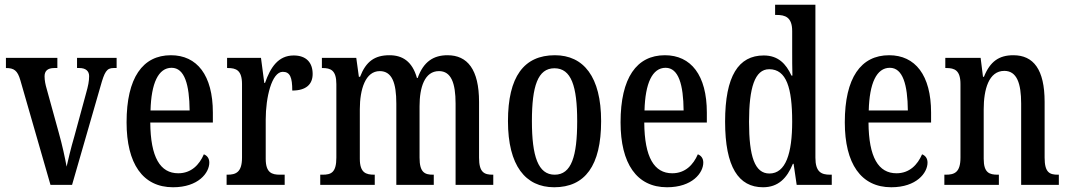

<svg xmlns="http://www.w3.org/2000/svg" viewBox="-20 -780 4509 810"><path d="M66 -441 193 0H284L404 -416C421 -477 430 -493 459 -493H472V-536H305V-493H315C342 -493 356 -480 356 -459C356 -437 352 -418 343 -386L294 -206C278 -152 267 -103 261 -77C255 -111 242 -171 228 -220L177 -405C172 -422 168 -440 168 -458C168 -479 179 -493 209 -493H222V-536H5V-493C39 -493 54 -483 66 -441Z M710 10C817 10 863 -51 863 -94C863 -113 853 -124 840 -129C821 -85 787 -49 732 -49C656 -49 615 -116 614 -263H878V-305C878 -463 811 -547 701 -547C582 -547 514 -452 514 -264C514 -90 582 10 710 10ZM780 -314H615C618 -429 648 -494 704 -494C759 -494 779 -422 780 -314Z M936 0H1181V-43H1161C1127 -43 1101 -51 1101 -110V-276C1101 -368 1126 -477 1173 -477C1204 -477 1213 -453 1213 -398C1271 -398 1299 -424 1299 -468C1299 -515 1273 -546 1219 -546C1154 -546 1121 -496 1098 -430H1095L1081 -536H938V-493H941C976 -493 1001 -484 1001 -425V-115C1001 -52 974 -43 939 -43H936Z M1331 0H1561V-43H1559C1524 -43 1498 -51 1498 -110V-319C1498 -404 1522 -480 1582 -480C1634 -480 1652 -430 1652 -343V0H1810V-43H1807C1772 -43 1750 -52 1750 -115V-332C1750 -411 1771 -480 1832 -480C1883 -480 1902 -430 1902 -343V0H2061V-43H2059C2023 -43 2001 -52 2001 -115V-350C2001 -487 1952 -547 1868 -547C1810 -547 1767 -521 1742 -451H1739C1719 -522 1677 -547 1623 -547C1561 -547 1524 -521 1499 -456H1494L1483 -536H1338V-493H1340C1375 -493 1399 -484 1399 -425V-115C1399 -52 1377 -43 1341 -43H1331Z M2318 10C2448 10 2516 -81 2516 -269C2516 -456 2442 -547 2321 -547C2190 -547 2123 -456 2123 -269C2123 -81 2197 10 2318 10ZM2320 -43C2250 -43 2224 -121 2224 -269C2224 -417 2249 -492 2319 -492C2390 -492 2415 -417 2415 -269C2415 -121 2391 -43 2320 -43Z M2794 10C2901 10 2947 -51 2947 -94C2947 -113 2937 -124 2924 -129C2905 -85 2871 -49 2816 -49C2740 -49 2699 -116 2698 -263H2962V-305C2962 -463 2895 -547 2785 -547C2666 -547 2598 -452 2598 -264C2598 -90 2666 10 2794 10ZM2864 -314H2699C2702 -429 2732 -494 2788 -494C2843 -494 2863 -422 2864 -314Z M3199 10C3263 10 3300 -28 3325 -89H3328L3341 0H3489V-43H3482C3444 -43 3420 -55 3420 -115V-760H3250V-717H3256C3292 -717 3322 -708 3322 -649V-567C3322 -530 3322 -492 3323 -461H3319C3296 -511 3263 -546 3202 -546C3096 -546 3039 -460 3039 -267C3039 -75 3096 10 3199 10ZM3226 -48C3164 -48 3140 -120 3140 -266C3140 -409 3164 -488 3225 -488C3298 -488 3322 -409 3322 -267C3322 -133 3295 -48 3226 -48Z M3740 10C3847 10 3893 -51 3893 -94C3893 -113 3883 -124 3870 -129C3851 -85 3817 -49 3762 -49C3686 -49 3645 -116 3644 -263H3908V-305C3908 -463 3841 -547 3731 -547C3612 -547 3544 -452 3544 -264C3544 -90 3612 10 3740 10ZM3810 -314H3645C3648 -429 3678 -494 3734 -494C3789 -494 3809 -422 3810 -314Z M3964 0H4194V-43H4189C4154 -43 4130 -51 4130 -110V-319C4130 -402 4151 -481 4217 -481C4270 -481 4288 -428 4288 -343V0H4447V-43H4443C4408 -43 4387 -52 4387 -115V-350C4387 -487 4340 -547 4255 -547C4195 -547 4157 -521 4131 -456H4127L4117 -536H3968V-493H3972C4007 -493 4032 -484 4032 -425V-115C4032 -52 4006 -43 3970 -43H3964Z"/></svg>

Font: Noto Serif Devanagari ExtraCondensed Medium
Style: Regular
Weight: 500
Width: 2
Designer: Universal Thirst, Indian Type Foundry and the Monotype Design Team
Foundry: Monotype Imaging Inc.
Version: Version 2.004